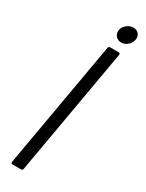

<svg xmlns="http://www.w3.org/2000/svg" viewBox="-237 -942 740 975"><g transform="rotate(30 133.5 -454.5)"><path d="M102 -9Q101 0 91 0H42Q37 0 34.5 -3Q32 -6 33 -11L163 -754Q165 -763 174 -763H223Q228 -763 230.5 -760Q233 -757 232 -752ZM167 -854Q167 -875 185.5 -892Q204 -909 226 -909Q244 -909 255.5 -898Q267 -887 267 -870Q267 -847 249.5 -829.5Q232 -812 209 -812Q191 -812 179 -824Q167 -836 167 -854Z"/></g></svg>

Font: Open Sauce Two Light Italic
Style: Regular
Weight: 300
Italic angle: -10°
Designer: Alfredo Marco Pradil
Foundry: Creative Sauce Fz LLC
Version: Version 1.477